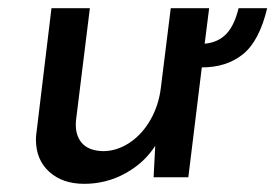

<svg xmlns="http://www.w3.org/2000/svg" viewBox="-20 -434 674 470"><path d="M634 -414Q615 -334 575 -301.5Q535 -269 474 -269L441 0H356L360 -77Q333 -35 286.5 -9.5Q240 16 186 16Q133 16 100.5 -13.5Q68 -43 68 -92Q68 -102 69 -107L106 -414H200L166 -139Q163 -105 179.5 -85Q196 -65 232 -64Q266 -64 297 -84.5Q328 -105 348.5 -141Q369 -177 374 -221L398 -414H492L481 -327Q514 -330 534 -351Q554 -372 564 -414Z"/></svg>

Font: Josefin Sans
Style: Italic
Weight: 400
Italic angle: -7°
Designer: Santiago Orozco
Foundry: Typemade
Version: Version 2.000